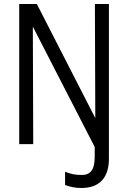

<svg xmlns="http://www.w3.org/2000/svg" viewBox="-20 -720 640 959"><path d="M386 219Q344 219 305 204V138Q328 147 347 150.5Q366 154 389 154Q421 154 437 133Q453 112 453 63V14L144 -587L146 0H76V-700H164L456 -130L454 -700H524V73Q524 144 489 181.5Q454 219 386 219Z"/></svg>

Font: Red Hat Mono VF Light
Style: Regular
Weight: 300
Monospace: yes
Designer: Pentagram, MCKL
Foundry: Pentagram, MCKL
Version: Version 1.023